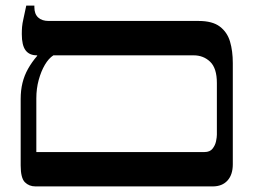

<svg xmlns="http://www.w3.org/2000/svg" viewBox="-20 -667 925 687"><path d="M107 0Q84 0 69 -15Q54 -30 54 -75V-313Q54 -344 60.5 -370.5Q67 -397 80.5 -421Q94 -445 113 -467V-495H171V-469Q154 -458 140.5 -435Q127 -412 118.5 -381Q110 -350 110 -315V-123H712Q731 -123 740.5 -135Q750 -147 753 -161.5Q756 -176 756 -185V-370Q756 -423 732 -446Q708 -469 673 -469H112Q85 -469 71.5 -487Q58 -505 58 -545Q58 -559 59 -571Q60 -583 64 -600.5Q68 -618 74 -647H103V-641Q103 -617 116.5 -604.5Q130 -592 154 -592H691Q740 -592 766.5 -572Q793 -552 803 -518.5Q813 -485 813 -441V-79Q813 -42 794 -21Q775 0 741 0Z"/></svg>

Font: Noto Serif Hebrew Medium
Style: Regular
Weight: 500
Version: Version 2.003